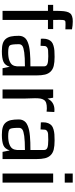

<svg xmlns="http://www.w3.org/2000/svg" viewBox="601 -1384 790 2032"><g transform="rotate(90 996.0 -368.0)"><path d="M290.5 -734.9V-665Q264.2 -666.5 239.7 -666.5Q209.5 -666.5 203.1 -663.6Q192.4 -658.2 190.9 -630.9Q190.4 -620.6 190.4 -603Q190.4 -595.7 190.7 -573.5Q190.9 -551.3 190.9 -535.6H287.6V-480.5H190.9V0H94.7V-480.5H31.7V-535.6H94.7Q94.7 -562.5 95 -579.3Q95.2 -596.2 96.2 -616.7Q97.2 -637.2 98.6 -649.4Q100.1 -661.6 103.3 -675.8Q106.4 -689.9 110.6 -698Q114.7 -706.1 121.1 -714.8Q127.4 -723.6 135.5 -728Q143.6 -732.4 154.3 -736.3Q165 -740.2 178 -741.7Q190.9 -743.2 207.5 -743.2Q247.1 -743.2 290.5 -734.9Z M778.3 0H702.1L686.5 -76.7Q671.9 -26.4 633.5 -9.5Q595.2 7.3 521.5 7.3Q472.7 7.3 441.4 -2.2Q410.2 -11.7 391.6 -34.2Q373 -56.6 366 -89.1Q358.9 -121.6 358.9 -172.9Q358.9 -195.8 366.9 -213.9Q375 -231.9 388.9 -244.6Q402.8 -257.3 426 -266.6Q449.2 -275.9 474.1 -281.2Q499 -286.6 534.4 -289.8Q569.8 -293 603.5 -293.9Q637.2 -294.9 682.1 -294.9V-439.9Q682.1 -464.8 658.7 -474.4Q635.3 -483.9 575.2 -483.9Q533.2 -483.9 512.2 -481.9Q491.2 -480 480.2 -470.5Q469.2 -460.9 467.5 -451.7Q465.8 -442.4 465.3 -417Q464.8 -407.7 464.8 -402.3L390.1 -405.3Q389.2 -413.1 389.2 -428.2Q389.2 -460.9 398.7 -483.6Q408.2 -506.3 423.3 -519.3Q438.5 -532.2 464.8 -539.6Q491.2 -546.9 517.1 -548.8Q543 -550.8 581.5 -550.8Q640.1 -550.8 676.8 -541.7Q713.4 -532.7 736.8 -509.3Q760.3 -485.8 769.3 -449.5Q778.3 -413.1 778.3 -354.5ZM682.1 -153.3V-236.8Q585.9 -236.8 534.2 -229.5Q482.4 -222.2 465.1 -209.2Q447.8 -196.3 447.8 -172.9Q447.8 -171.9 447.8 -169.9Q447.8 -95.7 460 -77.6Q472.2 -59.6 534.7 -59.6Q587.9 -59.6 621.1 -72.3Q654.3 -85 667.2 -104.7Q680.2 -124.5 682.1 -153.3Z M1165.5 -547.9 1161.6 -466.3Q1143.1 -468.8 1126.5 -468.8Q1091.8 -468.8 1070.3 -461.9Q1048.8 -455.1 1037.8 -438.5Q1026.9 -421.9 1023.2 -400.6Q1019.5 -379.4 1019.5 -343.8Q1019.5 -323.7 1021.2 -285.2Q1022.9 -246.6 1022.9 -230V0H926.8V-535.6H1014.2L1023.9 -475.6Q1039.1 -510.7 1069.8 -530Q1100.6 -549.3 1143.6 -549.3Q1154.3 -549.3 1165.5 -547.9Z M1663.6 0H1587.4L1571.8 -76.7Q1557.1 -26.4 1518.8 -9.5Q1480.5 7.3 1406.7 7.3Q1357.9 7.3 1326.7 -2.2Q1295.4 -11.7 1276.9 -34.2Q1258.3 -56.6 1251.2 -89.1Q1244.1 -121.6 1244.1 -172.9Q1244.1 -195.8 1252.2 -213.9Q1260.3 -231.9 1274.2 -244.6Q1288.1 -257.3 1311.3 -266.6Q1334.5 -275.9 1359.4 -281.2Q1384.3 -286.6 1419.7 -289.8Q1455.1 -293 1488.8 -293.9Q1522.5 -294.9 1567.4 -294.9V-439.9Q1567.4 -464.8 1543.9 -474.4Q1520.5 -483.9 1460.4 -483.9Q1418.5 -483.9 1397.5 -481.9Q1376.5 -480 1365.5 -470.5Q1354.5 -460.9 1352.8 -451.7Q1351.1 -442.4 1350.6 -417Q1350.1 -407.7 1350.1 -402.3L1275.4 -405.3Q1274.4 -413.1 1274.4 -428.2Q1274.4 -460.9 1283.9 -483.6Q1293.5 -506.3 1308.6 -519.3Q1323.7 -532.2 1350.1 -539.6Q1376.5 -546.9 1402.3 -548.8Q1428.2 -550.8 1466.8 -550.8Q1525.4 -550.8 1562 -541.7Q1598.6 -532.7 1622.1 -509.3Q1645.5 -485.8 1654.5 -449.5Q1663.6 -413.1 1663.6 -354.5ZM1567.4 -153.3V-236.8Q1471.2 -236.8 1419.4 -229.5Q1367.7 -222.2 1350.3 -209.2Q1333 -196.3 1333 -172.9Q1333 -171.9 1333 -169.9Q1333 -95.7 1345.2 -77.6Q1357.4 -59.6 1419.9 -59.6Q1473.1 -59.6 1506.3 -72.3Q1539.6 -85 1552.5 -104.7Q1565.4 -124.5 1567.4 -153.3Z M1912.6 0H1816.4V-535.6H1912.6ZM1912.6 -742.7V-658.2H1816.4V-742.7Z"/></g></svg>

Font: Coda
Style: Regular
Weight: 400
Designer: vernon adams
Foundry: vernon adams
Version: Version 2.001; ttfautohint (v0.8) -r 50 -G 200 -x